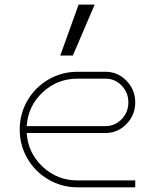

<svg xmlns="http://www.w3.org/2000/svg" viewBox="-20 -798 660 818"><path d="M236.8 -561.5 314.9 -778.3H383.3L290.5 -561.5ZM429.2 -231.4H93.8Q99.1 -146.5 161.4 -87.9Q223.6 -29.3 310.1 -29.3H556.2V0H310.1Q243.2 0 186.5 -33Q129.9 -65.9 96.9 -122.6Q64 -179.2 64 -246.1Q64 -313 96.9 -369.6Q129.9 -426.3 186.5 -459.2Q243.2 -492.2 310.1 -492.2H429.2Q481.9 -492.2 519 -453.9Q556.2 -415.5 556.2 -361.8Q556.2 -308.1 519 -269.8Q481.9 -231.4 429.2 -231.4ZM93.8 -260.7H429.2Q469.7 -260.7 498.3 -290.3Q526.9 -319.8 526.9 -361.8Q526.9 -403.8 498.3 -433.3Q469.7 -462.9 429.2 -462.9H310.1Q223.6 -462.9 161.4 -404.3Q99.1 -345.7 93.8 -260.7Z"/></svg>

Font: Cherry
Style: Light
Weight: 300
Designer: Amin Abedi
Version: Version 1.00 ; ttfautohint (v1.6)